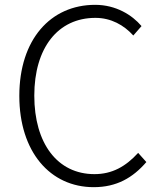

<svg xmlns="http://www.w3.org/2000/svg" viewBox="-20 -762 667 795"><path d="M368 13C463 13 530 -26 586 -91L552 -129C500 -72 444 -41 371 -41C218 -41 122 -168 122 -366C122 -564 220 -688 375 -688C440 -688 493 -658 532 -615L566 -654C527 -700 460 -742 374 -742C189 -742 60 -598 60 -365C60 -133 188 13 368 13Z"/></svg>

Font: Noto Sans SC Light
Style: Regular
Weight: 300
Designer: Ryoko NISHIZUKA 西塚涼子 (kana, bopomofo & ideographs); Paul D. Hunt (Latin, Greek & Cyrillic); Sandoll Communications 산돌커뮤니
Foundry: Adobe
Version: Version 2.004;hotconv 1.0.118;makeotfexe 2.5.65603